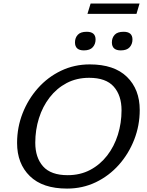

<svg xmlns="http://www.w3.org/2000/svg" viewBox="-20 -1094 860 1124"><path d="M798 -450Q798 -359.5 765.8 -276.8Q733.5 -194 676 -129.2Q618.5 -64.5 541 -27.2Q463.5 10 372.5 10Q229.5 10 154.8 -63Q80 -136 80 -257Q80 -348 112.2 -430.5Q144.5 -513 202 -577.8Q259.5 -642.5 337.2 -679.8Q415 -717 505.5 -717Q648.5 -717 723.2 -644Q798 -571 798 -450ZM186.5 -258.5Q186.5 -171.5 232.2 -120Q278 -68.5 376 -68.5Q449.5 -68.5 507.8 -99.2Q566 -130 607.2 -183.2Q648.5 -236.5 670 -305Q691.5 -373.5 691.5 -448.5Q691.5 -535.5 645.8 -587Q600 -638.5 502 -638.5Q428.5 -638.5 370.2 -607.8Q312 -577 270.8 -523.8Q229.5 -470.5 208 -402Q186.5 -333.5 186.5 -258.5ZM471 -799Q419 -799 419 -846Q419 -872.5 435.2 -890.2Q451.5 -908 487.5 -908Q539.5 -908 539.5 -862.5Q539.5 -836 523 -817.5Q506.5 -799 471 -799ZM687 -799Q635 -799 635 -846Q635 -872.5 651.2 -890.2Q667.5 -908 703.5 -908Q755.5 -908 755.5 -862.5Q755.5 -836 739 -817.5Q722.5 -799 687 -799ZM492 -1013 510.5 -1073.5H797L779 -1013Z"/></svg>

Font: Newsreader Caption
Style: Italic
Weight: 400
Italic angle: -17°
Designer: Hugues Gentile
Foundry: Production Type
Version: Version 1.001